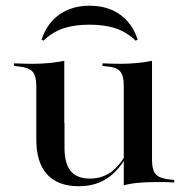

<svg xmlns="http://www.w3.org/2000/svg" viewBox="-20 -636 656 669"><path d="M204 -415.3V-207.3H106.5V-337.1Q106.5 -372.6 92.7 -387.1Q79 -401.6 41.9 -404.8L29 -406.5V-415.3Q50.8 -414.5 63.7 -414.1Q76.6 -413.7 92.7 -413.7Q125 -413.7 152.8 -416.5Q180.6 -419.4 204 -424.2ZM204.8 -207.3V-121Q204.8 -66.1 226.6 -39.9Q248.4 -13.7 293.5 -13.7Q339.5 -13.7 373.4 -41.5Q407.3 -69.4 434.7 -129L436.3 -122.6Q406.5 -54 362.1 -20.6Q317.7 12.9 254.8 12.9Q181.5 12.9 144 -28.6Q106.5 -70.2 106.5 -149.2V-207.3ZM411.3 0V-207.3H509.7V-78.2Q509.7 -42.7 523.4 -28.2Q537.1 -13.7 573.4 -10.5L587.1 -8.9V0Q565.3 -1.6 552.4 -1.6Q539.5 -1.6 523.4 -1.6Q491.1 -1.6 463.3 0.8Q435.5 3.2 411.3 9.7ZM509.7 -415.3V-207.3H411.3V-337.9Q411.3 -372.6 398.4 -387.5Q385.5 -402.4 350 -404.8L337.1 -406.5V-415.3Q358.9 -414.5 371.4 -414.1Q383.9 -413.7 399.2 -413.7Q430.6 -413.7 458.5 -416.5Q486.3 -419.4 509.7 -424.2ZM291.9 -616.1Q354.8 -616.1 398.4 -585.1Q441.9 -554 459.7 -497.6L452.4 -494.4Q422.6 -523.4 384.7 -536.7Q346.8 -550 291.9 -550Q237.9 -550 199.6 -536.7Q161.3 -523.4 131.5 -494.4L125 -497.6Q142.7 -554 186.7 -585.1Q230.6 -616.1 291.9 -616.1Z"/></svg>

Font: Playfair 144pt SemiExpanded SemiBold
Style: Regular
Weight: 600
Width: 6
Designer: Claus Eggers Sørensen
Foundry: Claus Eggers Sørensen
Version: Version 2.203